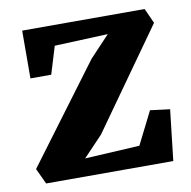

<svg xmlns="http://www.w3.org/2000/svg" viewBox="-67 -621 684 687"><g transform="rotate(-10 275.0 -277.0)"><path d="M356.5 -488 162.5 -480 132 -380H56.5L57 -553.5H502L526.5 -499L270 -138L199.5 -64L398.5 -75L458 -193.5L529.5 -184.5L508.5 0H46.5L20 -57L284 -411Z"/></g></svg>

Font: Merriweather 24pt ExtraBold
Style: Regular
Weight: 800
Version: Version 2.100